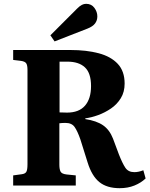

<svg xmlns="http://www.w3.org/2000/svg" viewBox="-20 -972 788 1006"><path d="M607 14Q540 14 500.5 -18Q461 -50 439 -121L401 -242Q386 -285 371 -306.5Q356 -328 323 -328Q304 -328 291 -326V-109Q291 -86 297 -73.5Q303 -61 328 -58L377 -53V0H49V-53L93 -59Q111 -61 117.5 -71Q124 -81 124 -111V-606Q124 -630 117.5 -640Q111 -650 90 -653L49 -658V-710H349Q433 -710 497 -693Q561 -676 597 -637.5Q633 -599 633 -534Q633 -490 613 -457.5Q593 -425 561.5 -403.5Q530 -382 494.5 -369Q459 -356 427 -352V-348Q486 -339 520 -315.5Q554 -292 572 -246L603 -163Q621 -117 636.5 -93.5Q652 -70 684 -70Q706 -70 731 -80L743 -37Q719 -14 684.5 0Q650 14 607 14ZM331 -382Q394 -382 425.5 -418.5Q457 -455 457 -521Q457 -589 425 -619Q393 -649 333 -649H292V-383Q304 -383 313.5 -382.5Q323 -382 331 -382ZM266 -755 244 -787 384 -927Q398 -941 409 -946.5Q420 -952 431 -952Q459 -952 474.5 -931Q490 -910 490 -886Q490 -865 478 -849Q466 -833 438 -822Z"/></svg>

Font: Literata 36pt
Style: Bold
Weight: 700
Designer: Latin by Veronika Burian and Jose Scaglione. Greek by Irene Vlachou. Cyrillic by Vera Evstafieva.
Foundry: TypeTogether
Version: Version 3.002